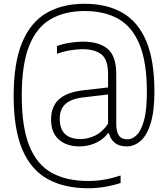

<svg xmlns="http://www.w3.org/2000/svg" viewBox="-20 -769 892 1019"><path d="M448 230Q321 230 232.8 181.2Q144.5 132.5 98.5 24.8Q52.5 -83 52.5 -260Q52.5 -435 97.2 -542.8Q142 -650.5 226.2 -699.8Q310.5 -749 429 -749Q547.5 -749 630.5 -701Q713.5 -653 756.5 -550.2Q799.5 -447.5 799.5 -284Q799.5 -178.5 779.5 -114.2Q759.5 -50 726 -21Q692.5 8 652.5 8Q612.5 8 589 -11.2Q565.5 -30.5 558 -62H553.5Q527 -28 487.2 -10Q447.5 8 401.5 8Q333.5 8 292.2 -28.5Q251 -65 251 -134.5Q251 -203.5 293 -241.8Q335 -280 423.5 -290L553.5 -305V-374.5Q553.5 -453 518.2 -480.5Q483 -508 417 -508Q389.5 -508 354 -502.2Q318.5 -496.5 282.5 -483.5V-524.5Q312 -536 349.8 -542Q387.5 -548 420 -548Q505 -548 551 -510Q597 -472 597 -373.5V-111.5Q597 -69.5 611 -49.5Q625 -29.5 657 -29.5Q682.5 -29.5 706 -52.8Q729.5 -76 744.5 -130.8Q759.5 -185.5 759.5 -280.5Q759.5 -438 720.8 -532.5Q682 -627 608.2 -668.8Q534.5 -710.5 429 -710.5Q324 -710.5 249.2 -667.5Q174.5 -624.5 135 -526.2Q95.5 -428 95.5 -262Q95.5 -93 136 6.2Q176.5 105.5 255.2 148.5Q334 191.5 448 191.5Q493 191.5 534.5 184.2Q576 177 620 162.5V202Q583.5 214.5 539.5 222.2Q495.5 230 448 230ZM297 -139Q297 -31 408 -31Q445.5 -31 484.2 -49.2Q523 -67.5 553.5 -112.5V-267.5L424.5 -252.5Q358 -245 327.5 -217.2Q297 -189.5 297 -139Z"/></svg>

Font: Encode Sans Semi Condensed ExtraLight
Style: Regular
Weight: 200
Width: 4
Designer: Multiple Designers
Foundry: Impallari Type
Version: Version 3.000; ttfautohint (v1.8.3) -l 8 -r 50 -G 200 -x 14 